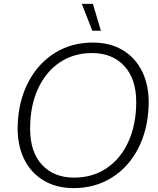

<svg xmlns="http://www.w3.org/2000/svg" viewBox="-20 -958 814 988"><path d="M71 -313Q75 -438 125.5 -535Q176 -632 262 -685.5Q348 -739 458 -739Q548 -739 614 -698.5Q680 -658 714 -585Q748 -512 745 -416Q741 -291 691 -194Q641 -97 554.5 -43.5Q468 10 359 10Q269 10 202.5 -30.5Q136 -71 102 -144Q68 -217 71 -313ZM681 -433Q681 -552 619.5 -618.5Q558 -685 453 -685Q359 -685 287 -636.5Q215 -588 175 -500Q135 -412 135 -296Q135 -176 196 -110Q257 -44 362 -44Q456 -44 528.5 -92.5Q601 -141 641 -229.5Q681 -318 681 -433ZM401 -938H458L499 -800H455Z"/></svg>

Font: Mona Sans Light
Style: Italic
Weight: 300
Italic angle: -11.7°
Designer: Deni Anggara
Foundry: GitHub
Version: Version 2.000